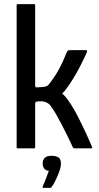

<svg xmlns="http://www.w3.org/2000/svg" viewBox="-20 -713 478 923"><path d="M60 -4V-689Q60 -693 64 -693H145Q149 -693 149 -689V-302Q149 -300 150 -296.5Q151 -293 153 -293Q165 -293 175.5 -294Q186 -295 196 -296Q205 -299 209.5 -302Q214 -305 220 -314Q238 -337 252.5 -361Q267 -385 279 -411Q291 -437 301 -462Q305 -470 308.5 -471Q312 -472 320 -472H391Q398 -472 398.5 -468.5Q399 -465 397 -461Q396 -458 387.5 -439.5Q379 -421 364.5 -393Q350 -365 331.5 -334.5Q313 -304 292 -277Q288 -273 285 -269.5Q282 -266 279 -262Q281 -261 284 -259Q287 -257 288 -255Q305 -237 323.5 -207.5Q342 -178 359 -144Q376 -110 390 -80Q404 -50 412.5 -30Q421 -10 422 -8Q426 0 419 0Q416 0 404.5 0Q393 0 379 0Q365 0 353 0Q341 0 338 0Q334 0 333 -0.5Q332 -1 329 -7Q329 -7 322 -22.5Q315 -38 303 -62Q291 -86 277.5 -112.5Q264 -139 250.5 -162.5Q237 -186 226 -200Q222 -208 213.5 -214.5Q205 -221 191.5 -224.5Q178 -228 153 -224Q149 -223 149 -213V-4Q149 0 145 0H64Q60 0 60 -4ZM273 73Q273 89 265.5 110Q258 131 248.5 151Q239 171 229 185Q226 190 222 190Q215 190 205.5 190Q196 190 188 190Q184 189 184 187.5Q184 186 187 179Q193 167 201 145Q209 123 215 108Q198 107 191.5 96Q185 85 185 74Q185 57 194.5 46.5Q204 36 228 36Q248 36 260.5 43.5Q273 51 273 73Z"/></svg>

Font: Glory Thin Medium
Style: Regular
Weight: 500
Version: Version 1.011